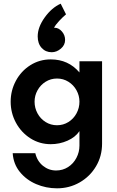

<svg xmlns="http://www.w3.org/2000/svg" viewBox="-20 -774 638 1044"><path d="M49 59H172Q182 102 213.5 127.5Q245 153 285 153Q321 153 350 134.5Q379 116 395.5 84.5Q412 53 412 18V-61Q390 -28 347 -9Q304 10 256 10Q195 10 145 -22Q95 -54 66.5 -107Q38 -160 38 -221Q38 -282 66.5 -335Q95 -388 145 -419.5Q195 -451 256 -451Q352 -451 412 -380V-441H535V7Q535 75 502 130.5Q469 186 413 218Q357 250 290 250Q230 250 176.5 227Q123 204 88 161Q53 118 49 59ZM290 -93Q324 -93 352 -110.5Q380 -128 396 -157.5Q412 -187 412 -221Q412 -254 396 -283Q380 -312 352 -329.5Q324 -347 290 -347Q256 -347 228 -329.5Q200 -312 184 -283Q168 -254 168 -221Q168 -187 184 -157.5Q200 -128 228 -110.5Q256 -93 290 -93ZM274 -623H278Q299 -623 316.5 -603Q334 -583 334 -557Q334 -529 311 -509.5Q288 -490 261 -490Q228 -490 206.5 -513.5Q185 -537 185 -576Q185 -626 223 -679Q261 -732 310 -754L339 -696Q322 -682 301.5 -660Q281 -638 274 -623Z"/></svg>

Font: Teachers SemiBold
Style: Regular
Weight: 600
Designer: Alfredo Marco Pradil & Chank Diesel
Version: Version 0.009